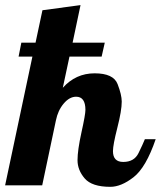

<svg xmlns="http://www.w3.org/2000/svg" viewBox="-58 -720 625 746"><path d="M380.9 -132.8Q380.9 -90.8 420.9 -90.8Q463.4 -90.8 480.2 -125.2Q497.1 -159.7 504.9 -179.2H546.9Q509.3 -69.3 461.2 -31.7Q413.1 5.9 370.6 5.9Q299.3 5.9 271.2 -26.6Q243.2 -59.1 243.2 -97.7Q243.2 -136.2 258.5 -205.6Q273.9 -274.9 273.9 -293Q273.9 -344.2 237.8 -344.2Q211.9 -344.2 189.5 -317.6Q167 -291 159.2 -252L106 0H-38.1L67.9 -500H14.2L24.9 -554.2H80.1L106.9 -680.2L254.9 -700.2L224.1 -554.2H349.1L336.9 -500H211.9L186 -378.9Q236.3 -435.1 309.6 -435.1Q382.8 -435.1 398.9 -393.3Q415 -351.6 415 -325.2Q415 -290.5 397.9 -223.6Q380.9 -156.7 380.9 -132.8Z"/></svg>

Font: Lobster-Regular
Style: Regular
Weight: 400
Designer: Pablo Impallari
Foundry: Pablo Impallari
Version: Version 1.007; ttfautohint (v1.1) -l 8 -r 50 -G 50 -x 14 -D 